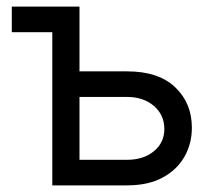

<svg xmlns="http://www.w3.org/2000/svg" viewBox="-20 -559 643 579"><path d="M166 -539.1V-461.9H15.6V-539.1ZM209 -343.8H363.3Q458 -343.8 508.3 -295.9Q558.6 -248 558.6 -173.8Q558.6 -125.5 536.1 -86.2Q513.7 -46.9 470.2 -23.4Q426.8 0 363.3 0H137.7V-539.1H219.7V-77.1H363.3Q412.6 -77.1 444.1 -103Q475.6 -128.9 475.6 -169.9Q475.6 -212.4 444.1 -239.5Q412.6 -266.6 363.3 -266.6H209Z"/></svg>

Font: Inter Display V
Style: Regular
Weight: 400
Designer: Rasmus Andersson
Foundry: rsms
Version: Version 3.015;git-src